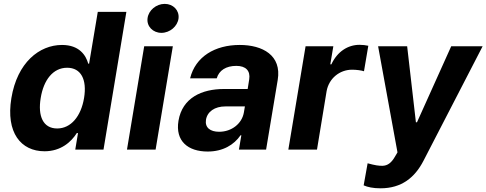

<svg xmlns="http://www.w3.org/2000/svg" viewBox="-20 -790 2569 1014"><path d="M215.2 8.9C302.9 8.9 357.2 -41.9 385.7 -87.4H392L377.5 0H526.6L647.4 -727.3H496.4L450.6 -453.8H446C433.6 -498.2 398.8 -552.6 307.5 -552.6C187.5 -552.6 71 -459.5 40.1 -272C9.9 -89.5 90.6 8.9 215.2 8.9ZM195 -272.7C210.2 -367.2 259.9 -432.2 334.5 -432.2C408 -432.2 440 -370 424 -272.7C408 -175.4 354.4 -111.5 282 -111.5C207 -111.5 179 -177.6 195 -272.7Z M650.6 0H801.8L892.8 -545.5H741.5ZM759.2 -693.2C753.9 -651.3 787.3 -616.5 832.4 -616.5C877.5 -616.5 918 -651.3 922.9 -693.2C927.6 -735.4 894.9 -769.5 849.8 -769.5C805 -769.5 764.2 -735.4 759.2 -693.2Z M1076.7 10.3C1157.3 10.3 1215.6 -24.9 1250.4 -75.6H1254.6L1241.8 0H1385.3L1446.7 -367.9C1468.4 -497.9 1366.8 -552.6 1246.1 -552.6C1115.1 -552.6 1012.1 -490.8 984 -376.4H1124.6C1136.7 -418.3 1174 -442.1 1228 -442.1C1279.1 -442.1 1302.9 -415.5 1296.2 -371.4L1288 -320H1163C1045.8 -320 943.2 -273.8 922.6 -152.3C904.8 -44.7 973 10.3 1076.7 10.3ZM1067.8 -157.3C1074.6 -199.9 1113.3 -228.3 1171.5 -228H1273.4L1267.8 -195C1257.5 -137.4 1203.8 -94.1 1137.4 -94.1C1090.2 -94.1 1061.4 -116.1 1067.8 -157.3Z M1502.8 0H1654.1L1704.9 -308.6C1717 -375.7 1773.4 -421.9 1839.5 -421.9C1861.2 -421.9 1889.2 -418.3 1902.3 -413.7L1925.1 -548.3C1911.9 -551.5 1893.8 -553.3 1878.6 -553.3C1817.5 -553.3 1761.4 -517.8 1730.1 -450.3H1724.4L1740.4 -545.5H1593.8Z M1989.3 204.5C2101.2 204.5 2170.8 147.7 2216.6 58.9L2528.8 -545.5H2362.9L2182.2 -144.2H2176.5L2130.3 -545.5H1976.9L2079.2 14.6L2065.7 37.6C2046.5 71 2026.3 84.5 2001.4 85.6C1981.5 86.3 1960.6 83.1 1921.5 72.4L1900.6 188.9C1921.5 198.2 1950.6 204.5 1989.3 204.5Z"/></svg>

Font: Margiela Sans
Style: Bold Italic
Weight: 700
Italic angle: -9.39999°
Designer: Stefan Endress, Andreas Faust
Version: Version 1.100;FEAKit 1.0